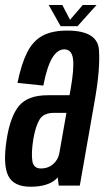

<svg xmlns="http://www.w3.org/2000/svg" viewBox="-27 -722 411 747"><path d="M201.5 0 197.5 -32Q195.5 -29.5 193 -27Q160.5 4.5 92 4.5Q26 4.5 5 -38.2Q-16 -81 -1.5 -176.5Q12.5 -269 47 -310.2Q81.5 -351.5 159 -351.5H243.5L247.5 -373.5Q262 -456 257 -493Q252 -530 223 -530Q196.5 -530 176.2 -496.5Q156 -463 141.5 -389L41 -399.5Q56 -473 78.5 -517.8Q101 -562.5 138 -582.8Q175 -603 234.5 -603Q352.5 -603 358 -528.2Q363.5 -453.5 341 -327.5L283.5 0ZM204 -127 231.5 -283H184Q143 -283 127.2 -257.5Q111.5 -232 102.5 -180Q94.5 -129.5 98.5 -98Q102.5 -66.5 132 -66.5Q160 -66.5 179.8 -83.5Q199.5 -100.5 204 -127ZM209 -620 162.5 -702.5H215.5L245.5 -645L295 -702.5H348.5L274.5 -620Z"/></svg>

Font: Anybody Condensed Medium
Style: Italic
Weight: 500
Width: 3
Italic angle: -10°
Designer: Tyler Finck
Foundry: Etcetera Type Company
Version: Version 1.010; ttfautohint (v1.8.3) -l 8 -r 50 -G 200 -x 14 